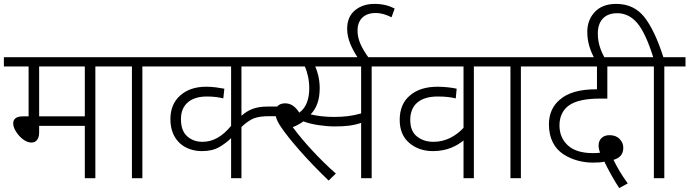

<svg xmlns="http://www.w3.org/2000/svg" viewBox="-20 -916 3544 987"><path d="M579.1 -574.2V-622.1H0V-574.2H127V-317.9H97.2C60.5 -317.9 47.9 -301.8 47.9 -282.2C47.9 -269 52.7 -254.4 62.5 -239.3C82 -208 113.3 -183.1 141.1 -183.1C162.6 -183.1 181.2 -197.8 181.2 -234.9V-269H416V0H470.2V-574.2ZM416 -317.9H181.2V-574.2H416Z M820.8 -574.2V-622.1H564V-574.2H658.2V0H711.9V-574.2Z M1392.1 -622.1H806.2V-574.2H1168V-269C1123 -214.4 1075.7 -187 1021 -187C989.7 -187 963.4 -196.3 942.4 -215.3C920.9 -233.9 910.2 -263.7 910.2 -304.2C910.2 -378.4 960.4 -419.9 1043 -419.9C1075.7 -419.9 1104 -416.5 1127.9 -410.2L1133.3 -460C1122.6 -461.9 1108.4 -464.4 1090.8 -466.8C1072.8 -469.2 1056.2 -470.2 1040 -470.2C985.4 -470.2 940.9 -455.6 907.2 -425.8C873 -396 856 -355 856 -303.2C856 -192.4 931.6 -139.2 1018.1 -139.2C1053.7 -139.2 1083 -146 1106.9 -159.7C1130.4 -173.3 1150.9 -189 1168 -206.1V0H1221.2V-263.2C1243.2 -284.2 1264.2 -298.8 1283.7 -307.1C1303.2 -314.9 1330.1 -318.8 1364.3 -318.8H1413.1V-368.2H1354C1295.4 -368.2 1255.9 -352.1 1221.2 -320.8V-574.2H1392.1Z M1999.5 -574.2V-622.1H1348.6V-574.2H1546.9C1560.1 -546.4 1569.8 -504.4 1569.8 -462.9C1569.8 -410.6 1556.2 -363.8 1518.6 -336.9C1498.5 -367.7 1476.6 -384.8 1445.8 -384.8C1412.1 -384.8 1395.5 -364.7 1395.5 -340.8C1395.5 -319.8 1399.9 -299.8 1423.8 -264.2C1465.3 -202.1 1558.1 -94.2 1669.4 12.2L1706.5 -23.9C1665 -60.1 1625.5 -99.1 1586.9 -140.6C1548.3 -182.1 1514.2 -222.7 1484.9 -262.2C1505.9 -270.5 1524.4 -280.8 1539.6 -292C1563 -283.2 1589.4 -276.9 1619.1 -272.5C1648.9 -268.1 1676.3 -266.1 1701.7 -266.1C1757.8 -266.1 1795.4 -270.5 1836.4 -284.2V0H1890.6V-574.2ZM1695.8 -314.9C1651.4 -314.9 1611.3 -319.8 1576.7 -328.1C1607.4 -358.9 1623.5 -402.8 1623.5 -462.9C1623.5 -507.3 1612.8 -547.4 1600.6 -574.2H1836.4V-333C1791.5 -319.8 1749 -314.9 1695.8 -314.9Z M1877.9 -615.2C1837.4 -671.4 1817.9 -712.4 1817.9 -758.8C1817.9 -811 1848.1 -849.1 1910.6 -849.1C1941.9 -849.1 1965.8 -840.3 1992.7 -827.1L2008.8 -872.1C1981 -886.2 1949.2 -896 1904.8 -896C1865.2 -896 1832 -885.3 1805.2 -863.3C1778.3 -841.3 1764.6 -809.6 1764.6 -768.1C1764.6 -714.8 1788.6 -665.5 1821.8 -615.2Z M2524.9 -622.1H1984.9V-574.2H2362.8V-258.8C2324.2 -217.8 2272.9 -187 2208 -187C2174.3 -187 2146.5 -196.3 2123.5 -214.4C2100.6 -232.4 2088.9 -260.7 2088.9 -299.8C2088.9 -378.4 2140.6 -419.9 2230 -419.9C2268.6 -419.9 2297.4 -416.5 2322.8 -410.2L2327.6 -460C2305.7 -465.3 2264.6 -470.2 2230 -470.2C2170.4 -470.2 2123 -455.6 2087.9 -425.8C2052.2 -396 2034.7 -354 2034.7 -299.8C2034.7 -248.5 2051.3 -209 2084 -181.2C2116.7 -153.3 2157.2 -139.2 2206.1 -139.2C2278.8 -139.2 2328.1 -166 2362.8 -193.8V0H2416V-574.2H2524.9Z M2766.6 -574.2V-622.1H2509.8V-574.2H2604V0H2657.7V-574.2Z M3207 26.9C3175.3 -16.6 3152.8 -55.2 3133.8 -94.2C3164.6 -103.5 3184.1 -120.6 3184.1 -157.2C3184.1 -173.8 3177.7 -188.5 3165 -201.7C3152.3 -214.8 3134.8 -221.2 3112.8 -221.2C3082 -221.2 3057.1 -202.6 3057.1 -168C3057.1 -156.7 3059.6 -144 3064.9 -130.9C3051.8 -129.4 3040 -128.9 3027.8 -128.9C2971.2 -128.9 2928.2 -142.1 2899.4 -168.5C2870.6 -194.8 2856 -229.5 2856 -272C2856 -316.4 2874 -352.5 2904.8 -374C2937.5 -397.5 2991.2 -409.2 3064.9 -409.2H3102.1V-574.2H3260.7V-622.1H2752V-574.2H3048.8V-457H3044.9C2963.4 -457 2898.4 -440.4 2856.9 -402.8C2823.7 -375 2801.8 -333 2801.8 -276.9C2801.8 -204.1 2830.6 -153.3 2875.5 -123.5C2920.4 -93.8 2975.6 -80.1 3027.8 -80.1C3051.8 -80.1 3071.3 -81.1 3086.9 -85C3095.7 -66.4 3106.9 -44.4 3121.1 -19C3135.3 6.3 3148.9 29.8 3163.1 50.8Z M3341.3 0H3395V-574.2H3503.9V-622.1H3390.1C3360.8 -713.9 3328.1 -782.7 3292.5 -828.1C3256.3 -873.5 3208 -896 3147.9 -896C3100.6 -896 3064 -882.3 3038.1 -855C3012.2 -827.6 2999 -793.5 2999 -752C2999 -701.2 3013.2 -657.7 3036.1 -615.2H3089.8C3068.8 -654.8 3053.2 -691.9 3053.2 -744.1C3053.2 -805.2 3085 -848.1 3152.8 -848.1C3192.9 -848.1 3227.1 -831.1 3255.9 -797.4C3284.7 -763.2 3312 -704.6 3337.9 -622.1H3247.1V-574.2H3341.3Z"/></svg>

Font: Noto Reveo Sans
Style: Regular
Weight: 300
Designer: Monotype Design Team
Foundry: Monotype Imaging Inc.
Version: Version 2.007